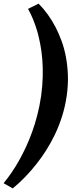

<svg xmlns="http://www.w3.org/2000/svg" viewBox="-64 -802 453 1074"><path d="M166 -265.1Q173.8 -322.3 175 -373.5Q176.3 -424.8 172.6 -469.7Q168.9 -514.6 161.6 -553Q154.3 -591.3 145.5 -623Q124.5 -696.3 92.8 -752.4L151.9 -781.7Q208 -725.1 248 -647.9Q264.6 -615.2 279.8 -574.7Q294.9 -534.2 304.2 -486.1Q313.5 -438 315.7 -382.6Q317.9 -327.1 309.1 -265.1Q300.3 -205.1 283 -150.6Q265.6 -96.2 242.7 -48.6Q219.7 -1 193.6 39.8Q167.5 80.6 141.1 113.8Q79.6 192.4 7.3 252L-43.9 222.7Q3.4 166 44.9 91.8Q62.5 60.1 80.6 21.5Q98.6 -17.1 115 -61.8Q131.3 -106.4 144.5 -157.5Q157.7 -208.5 166 -265.1Z"/></svg>

Font: Noticia Text
Style: Bold Italic
Weight: 700
Italic angle: -8°
Designer: JM Sole
Foundry: JM Sole
Version: Version 1.003